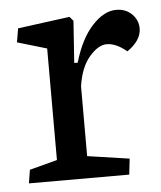

<svg xmlns="http://www.w3.org/2000/svg" viewBox="-40 -478 432 514"><g transform="rotate(-5 175.5 -221.0)"><path d="M311 -329.1Q282.7 -353 257.3 -353Q234.4 -353 210.4 -325Q186.5 -296.9 179.2 -246.6V-59.1L292 -42.5L287.1 0H17.6L23.4 -36.1L97.7 -55.7V-355.5L18.6 -378.9L24.9 -416L164.6 -434.6L174.3 -423.3L166.5 -310.5H175.8Q194.3 -374 226.1 -408.2Q257.8 -442.4 290.5 -442.4Q316.4 -442.4 332.8 -426Q349.1 -409.7 349.1 -387.2Q348.6 -355 311 -329.1Z"/></g></svg>

Font: Neuton
Style: Regular
Weight: 400
Designer: Brian M Zick
Version: Version 1.3